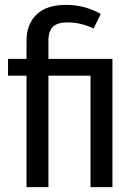

<svg xmlns="http://www.w3.org/2000/svg" viewBox="-20 -769 562 789"><path d="M394 -712 365 -652Q311 -677 258 -677Q216 -677 197.5 -659Q179 -641 179 -601V-527H442V0H352V-458H179V0H89V-458H13V-527H89V-603Q89 -669 130 -709Q171 -749 252 -749Q327 -749 394 -712Z"/></svg>

Font: Fira Sans Condensed
Style: Regular
Weight: 400
Width: 3
Designer: bBox Type GmbH & Carrois Corporate GbR & Edenspiekermann AG
Foundry: bBox Type GmbH & Carrois Corporate GbR & Edenspiekermann AG
Version: Version 4.301